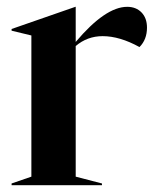

<svg xmlns="http://www.w3.org/2000/svg" viewBox="-20 -543 459 563"><path d="M14 -5 72 -25V-439L14 -453V-458L201 -523H202V-420Q289 -523 353 -523Q379 -523 395 -506.5Q411 -490 411 -462Q411 -427 389 -405Q331 -437 281 -437Q236 -437 202 -408V-25L279 -5V0H14Z"/></svg>

Font: Nyght Serif Medium
Style: Regular
Weight: 500
Designer: Maksym Kobuzan
Version: Version 0.410